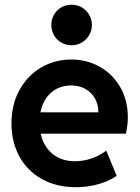

<svg xmlns="http://www.w3.org/2000/svg" viewBox="-20 -781 591 809"><path d="M28.3 -260.7Q28.3 -340.8 62.3 -402.1Q96.2 -463.4 153.8 -496.8Q211.4 -530.3 280.3 -530.3Q345.2 -530.3 399.7 -500Q454.1 -469.7 486.3 -414.3Q518.6 -358.9 518.6 -287.1Q518.6 -270.5 516.8 -255.1Q515.1 -239.7 510.7 -217.8H151.4Q163.1 -164.1 201.2 -132.8Q239.3 -101.6 295.9 -101.6Q333 -101.6 368.2 -114.3Q403.3 -127 427.7 -146.5L471.7 -40Q439.9 -18.1 395 -5.1Q350.1 7.8 299.8 7.8Q218.3 7.8 156.7 -26.4Q95.2 -60.5 61.8 -121.6Q28.3 -182.6 28.3 -260.7ZM394.5 -307.6Q394.5 -340.8 379.9 -366.5Q365.2 -392.1 339.4 -406.5Q313.5 -420.9 280.3 -420.9Q229.5 -420.9 195.1 -390.4Q160.6 -359.9 150.4 -307.6ZM196.3 -675.8Q196.3 -699.2 207.5 -719Q218.8 -738.8 238.3 -750Q257.8 -761.2 281.7 -761.2Q305.2 -761.2 324.7 -749.8Q344.2 -738.3 355.7 -718.8Q367.2 -699.2 367.2 -675.8Q367.2 -652.3 355.7 -632.8Q344.2 -613.3 324.7 -601.8Q305.2 -590.3 281.7 -590.3Q257.8 -590.3 238.3 -601.6Q218.8 -612.8 207.5 -632.6Q196.3 -652.3 196.3 -675.8Z"/></svg>

Font: Reddit Sans
Style: Bold
Weight: 700
Designer: Stephen Hutchings
Foundry: Reddit
Version: Version 1.013